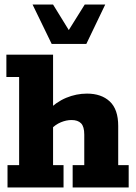

<svg xmlns="http://www.w3.org/2000/svg" viewBox="-20 -823 599 843"><path d="M13 0V-98H64V-485H8V-583H213V-337L187 -335Q226 -375 270.5 -393.5Q315 -412 362 -412Q425 -412 462 -377.5Q499 -343 499 -270V-98H545V0H299V-98H350V-232Q350 -267 336 -281.5Q322 -296 294 -296Q271 -296 247 -286Q223 -276 203 -255L213 -290V-98H259V0ZM207 -630 123 -803H213L282 -691L352 -803H442L359 -630Z"/></svg>

Font: Rokkitt SemiBold ExtraBold
Style: Regular
Weight: 800
Version: Version 3.103